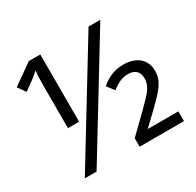

<svg xmlns="http://www.w3.org/2000/svg" viewBox="-154 -886 1079 1058"><g transform="rotate(-30 385.5 -357.0)"><path d="M560 -166Q590 -196 609 -216Q628 -236 638.5 -252.5Q649 -269 653 -283Q657 -297 657 -315Q657 -346 638.5 -362.5Q620 -379 590 -379Q560 -379 535 -367.5Q510 -356 485 -336L450 -382Q479 -407 513.5 -422Q548 -437 591 -437Q655 -437 691.5 -405.5Q728 -374 728 -319Q728 -295 720.5 -273.5Q713 -252 698 -231Q683 -210 661.5 -188Q640 -166 613 -139L532 -62H727V0H445V-54ZM532 -714H607L171 0H96ZM152 -714H225V-286H154V-562Q154 -588 155 -609Q156 -630 158 -651Q148 -642 136 -631.5Q124 -621 111 -612L57 -573L22 -622Z"/></g></svg>

Font: BC Sans
Style: Regular
Weight: 400
Designer: Monotype Design Team
Province of B.C.
Foundry: Monotype Imaging Inc.
Version: Version 2.000;GOOG;noto-source:20170915:90ef993387c0